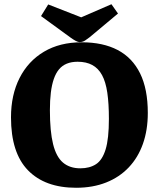

<svg xmlns="http://www.w3.org/2000/svg" viewBox="-20 -868 751 908"><path d="M340 20Q193 20 112.5 -62.5Q32 -145 32 -313Q32 -419 72.5 -499Q113 -579 188 -623.5Q263 -668 366 -668Q467 -668 536.5 -631.5Q606 -595 642.5 -521Q679 -447 679 -334Q679 -253 656 -188Q633 -123 589 -76.5Q545 -30 482 -5Q419 20 340 20ZM360 -72Q404 -72 434 -91.5Q464 -111 479.5 -161.5Q495 -212 495 -306Q495 -378 487.5 -429.5Q480 -481 462.5 -513Q445 -545 416.5 -560.5Q388 -576 347 -576Q318 -576 296 -567Q274 -558 259 -540Q244 -522 234.5 -494.5Q225 -467 220.5 -430.5Q216 -394 216 -347Q216 -247 231 -186.5Q246 -126 278 -99Q310 -72 360 -72ZM357 -669Q348 -669 336.5 -675.5Q325 -682 314 -690L174 -792L208 -847L364 -786L507 -848L538 -804L404 -692Q394 -684 382.5 -676.5Q371 -669 357 -669Z"/></svg>

Font: Faustina ExtraBold
Style: Regular
Weight: 800
Designer: Alfonso Garcia
Foundry: http://www.omnibus-type.com
Version: Version 1.200